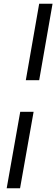

<svg xmlns="http://www.w3.org/2000/svg" viewBox="-20 -867 303 1034"><path d="M191 -847H263L191 -435H119ZM89 -265H161L88 147H16Z"/></svg>

Font: Bai Jamjuree
Style: Italic
Weight: 400
Italic angle: -10°
Version: Version 1.000; ttfautohint (v1.6)